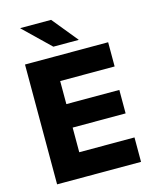

<svg xmlns="http://www.w3.org/2000/svg" viewBox="-122 -908 790 989"><g transform="rotate(-15 273.0 -413.5)"><path d="M57.8 0V-639H210.8V0ZM103.3 0V-130.3H505.4V0ZM147.5 -261.7V-386.9H493.3V-261.7ZM103.1 -509.9V-639H501.2V-509.9ZM247.2 -826.5 357.5 -691.3V-690H222.7L83.1 -824.9V-826.5Z"/></g></svg>

Font: Anek Gujarati Medium
Style: Regular
Weight: 500
Designer: Mrunmayee Ghaisas (Gujarati), Yesha Goshar (Latin)
Foundry: Ek Type
Version: Version 1.003